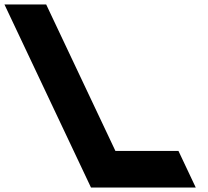

<svg xmlns="http://www.w3.org/2000/svg" viewBox="-350 -845 935 865"><path d="M-142 -825H-330L60 0H532L454 -165H170Z"/></svg>

Font: Hussar
Style: BdOpOblFive
Weight: 700
Foundry: Cannot Into Space Fonts
Version: Version 2.00